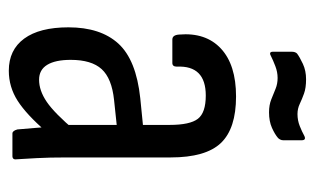

<svg xmlns="http://www.w3.org/2000/svg" viewBox="-156 -534 698 425"><g transform="rotate(90 192.5 -321.0)"><path d="M275 0Q269 0 266 -11Q265 -25 262.5 -52.5Q260 -80 260 -100L256 -117V-348Q256 -393 242.5 -410.5Q229 -428 191 -428Q124 -428 127 -364Q127 -354 119 -354H67Q57 -354 56 -369Q51 -428 87 -461.5Q123 -495 193 -495Q264 -495 296 -461.5Q328 -428 328 -350V-120Q328 -81 329.5 -54Q331 -27 332 -11Q334 0 325 0ZM136 8Q90 8 65 -26Q40 -60 40 -124Q40 -195 76 -234.5Q112 -274 197 -283L267 -290V-232L201 -225Q153 -220 132.5 -197.5Q112 -175 112 -129Q112 -95 123 -77Q134 -59 156 -59Q180 -59 205 -76Q230 -93 269 -139L271 -75Q233 -31 202.5 -11.5Q172 8 136 8ZM228 -568Q212 -568 199.5 -573Q187 -578 176 -582.5Q165 -587 152 -587Q139 -587 126 -582Q113 -577 103 -572Q94 -567 94 -577V-618Q94 -626 98 -630Q106 -636 121 -643Q136 -650 155 -650Q174 -650 186.5 -645.5Q199 -641 209.5 -636Q220 -631 232 -631Q246 -631 258.5 -636Q271 -641 280 -646Q290 -651 290 -640V-600Q290 -596 288.5 -593Q287 -590 285 -588Q277 -581 262.5 -574.5Q248 -568 228 -568Z"/></g></svg>

Font: Sofia Sans Condensed
Style: Regular
Weight: 400
Designer: Botio Nikoltchev, Ani Petrova
Foundry: lettersoup
Version: Version 4.100